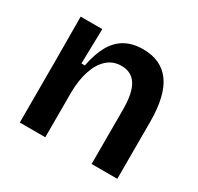

<svg xmlns="http://www.w3.org/2000/svg" viewBox="-121 -679 847 822"><g transform="rotate(30 303.0 -268.0)"><path d="M66 0V-311L65 -523H172L168 -351H185Q197 -414 220.5 -455Q244 -496 280.5 -516Q317 -536 368 -536Q457 -536 502.5 -473.5Q548 -411 548 -281V0H421V-268Q421 -351 396.5 -389.5Q372 -428 323 -428Q281 -428 252 -401.5Q223 -375 208 -329Q193 -283 192 -225V0Z"/></g></svg>

Font: Bricolage Grotesque 28pt SemiBold
Style: Regular
Weight: 600
Version: Version 1.001;gftools[0.9.33.dev8+g029e19f]